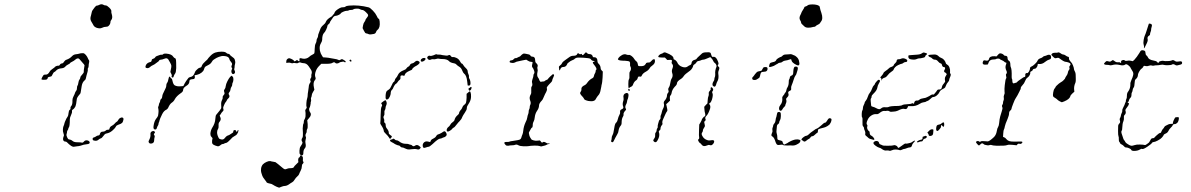

<svg xmlns="http://www.w3.org/2000/svg" viewBox="-20 -687 5510 888"><path d="M535 -141Q542 -145 547 -143Q552 -141 551 -134Q549 -123 544.5 -118.5Q540 -114 527 -110Q518 -107 516 -101.5Q514 -96 502 -85Q490 -74 478 -71Q469 -69 466.5 -67.5Q464 -66 458 -58Q451 -48 446 -47Q441 -46 435 -40.5Q429 -35 419.5 -36Q410 -37 409 -41Q406 -50 416 -52Q420 -53 424.5 -56.5Q429 -60 435 -60.5Q441 -61 442 -67Q445 -78 454 -78Q464 -78 470 -84Q473 -87 479 -87Q484 -87 485 -88Q486 -89 487 -94Q489 -101 497 -105Q505 -109 511 -116Q517 -123 520 -124Q523 -125 526.5 -131.5Q530 -138 535 -141ZM361 -441Q367 -441 369 -440Q371 -439 377 -433Q384 -424 386 -418.5Q388 -413 391 -409Q394 -405 392 -397.5Q390 -390 390 -383Q390 -376 387.5 -372.5Q385 -369 386 -366Q387 -363 385 -355Q379 -335 377 -324Q376 -318 370 -314Q361 -306 358 -290Q355 -271 353 -259Q352 -253 347 -249Q335 -235 335 -227Q333 -205 328 -193Q322 -183 317 -180.5Q312 -178 313 -172Q314 -166 308.5 -154.5Q303 -143 303 -136Q303 -102 298 -97Q296 -95 296 -92Q296 -89 293 -85Q290 -81 290 -77Q290 -73 288 -67Q286 -61 290.5 -52Q295 -43 297.5 -42.5Q300 -42 305 -41Q310 -40 316.5 -34.5Q323 -29 338 -29Q353 -29 358 -27.5Q363 -26 368 -32Q373 -38 380 -38Q386 -38 390.5 -35Q395 -32 395 -28Q395 -21 382 -20Q368 -19 352 -13Q345 -11 337 -10.5Q329 -10 323 -8.5Q317 -7 309.5 -12Q302 -17 299 -20Q288 -32 284 -32Q275 -32 272.5 -39Q270 -46 275 -58Q277 -62 273.5 -70.5Q270 -79 271 -90Q272 -101 274.5 -105.5Q277 -110 277 -113Q277 -115 280 -123Q283 -131 287 -138.5Q291 -146 293 -148Q296 -152 297 -164Q298 -176 302.5 -179Q307 -182 306 -187Q305 -192 309 -196Q316 -203 315 -224Q315 -232 320.5 -242.5Q326 -253 327 -257.5Q328 -262 332 -266.5Q336 -271 336 -279.5Q336 -288 338.5 -291Q341 -294 342.5 -304.5Q344 -315 347.5 -319Q351 -323 351.5 -328.5Q352 -334 360 -342Q368 -350 367.5 -355.5Q367 -361 369 -372Q371 -383 371 -385Q371 -387 360.5 -398.5Q350 -410 348 -413Q341 -422 328 -411Q323 -406 313.5 -401.5Q304 -397 304 -395Q304 -393 295.5 -389Q287 -385 281.5 -378.5Q276 -372 264 -371Q248 -370 239 -360Q236 -356 231.5 -354Q227 -352 223 -343Q220 -336 218 -334.5Q216 -333 210 -332Q201 -331 200.5 -326Q200 -321 196 -319.5Q192 -318 182.5 -318Q173 -318 172 -320Q171 -322 175.5 -330.5Q180 -339 183 -341Q185 -342 193 -342Q202 -342 210 -356Q212 -361 221 -367Q230 -373 232 -375Q233 -378 239.5 -381Q246 -384 250 -383Q255 -383 257 -387.5Q259 -392 263.5 -393Q268 -394 270 -394.5Q272 -395 276.5 -402Q281 -409 288 -411Q303 -416 314 -428Q321 -435 331 -436Q341 -437 347 -439Q353 -441 361 -441ZM438 -664Q449 -670 458 -665Q462 -662 468.5 -662Q475 -662 485.5 -651.5Q496 -641 495 -635Q494 -629 497 -621Q502 -604 495 -595Q491 -590 491 -587Q491 -575 482 -567Q478 -563 469.5 -563Q461 -563 453.5 -559Q446 -555 438 -556Q416 -558 409 -576Q406 -582 402 -588Q395 -599 401 -616Q403 -623 404 -629Q405 -635 408 -639.5Q411 -644 417.5 -652.5Q424 -661 428 -661Q432 -661 438 -664Z M684 -80Q693 -83 696 -77Q698 -73 695 -71Q689 -67 694 -61Q697 -58 695 -52Q693 -46 693 -38Q693 -25 680 -23Q673 -22 670 -26Q665 -31 669 -38Q677 -53 676 -64Q674 -76 684 -80ZM1044 -331Q1050 -337 1051 -337Q1052 -337 1056 -332.5Q1060 -328 1059.5 -319Q1059 -310 1056.5 -305.5Q1054 -301 1054 -295.5Q1054 -290 1050.5 -285.5Q1047 -281 1046 -273Q1045 -265 1041 -261Q1035 -254 1039 -249Q1045 -240 1036 -232Q1031 -228 1029 -223Q1027 -218 1024 -215Q1021 -212 1016.5 -201.5Q1012 -191 1012 -188Q1012 -185 1013.5 -180.5Q1015 -176 1010 -171.5Q1005 -167 1002.5 -162Q1000 -157 997.5 -155Q995 -153 998 -147Q1005 -135 995 -123Q990 -118 991 -107Q992 -96 988 -90Q984 -84 984 -74Q984 -63 992 -48Q993 -45 1000 -43Q1007 -41 1011 -42Q1016 -43 1021 -50Q1028 -59 1036 -61Q1040 -62 1046 -66.5Q1052 -71 1055.5 -72.5Q1059 -74 1059 -79Q1059 -84 1063 -85Q1071 -87 1072 -81Q1073 -77 1075 -77.5Q1077 -78 1078 -81Q1079 -85 1081 -86Q1082 -86 1083 -84L1081 -75Q1078 -71 1077 -68Q1074 -62 1062 -56Q1054 -52 1047 -43Q1033 -28 1026 -26Q1019 -25 1017 -23Q1015 -21 1010.5 -21Q1006 -21 1001.5 -17Q997 -13 992 -11Q987 -9 975 -14Q965 -18 962.5 -22Q960 -26 961 -37L963 -48L958 -54Q953 -59 953 -68Q954 -84 962 -97Q975 -117 976 -138Q977 -153 980 -156Q1001 -181 1003 -186Q1004 -188 1003 -201.5Q1002 -215 1006.5 -223.5Q1011 -232 1010 -236.5Q1009 -241 1014 -247Q1018 -251 1018.5 -253.5Q1019 -256 1016 -266Q1015 -270 1019 -274.5Q1023 -279 1024 -289Q1025 -298 1031.5 -311Q1038 -324 1044 -331ZM749 -439Q774 -437 781 -425Q785 -419 789 -418Q793 -417 794 -409.5Q795 -402 795 -372Q794 -352 790 -347Q786 -342 784 -336Q781 -324 775 -330Q772 -332 774 -335.5Q776 -339 772 -346L768 -354L770 -365Q773 -378 772.5 -383Q772 -388 767 -397Q760 -408 759 -411Q758 -414 753 -416.5Q748 -419 739 -415Q730 -411 724 -411Q718 -411 716 -407Q714 -403 709.5 -400.5Q705 -398 700 -393.5Q695 -389 687 -385.5Q679 -382 675 -378Q666 -369 656 -373Q650 -375 655 -386Q659 -395 671 -399Q677 -400 679 -402Q681 -404 682 -410Q683 -414 689 -415.5Q695 -417 697.5 -421.5Q700 -426 704.5 -427.5Q709 -429 717 -432Q725 -435 728.5 -434Q732 -433 735 -436.5Q738 -440 749 -439ZM1065 -361Q1070 -351 1063 -346Q1055 -341 1051 -351Q1049 -358 1051 -363Q1056 -371 1052 -374Q1048 -377 1053 -388Q1055 -393 1048.5 -400.5Q1042 -408 1041 -413Q1038 -427 1016 -428Q1005 -429 992.5 -424Q980 -419 977 -416.5Q974 -414 969 -411.5Q964 -409 959 -400Q954 -391 941 -385Q931 -380 928.5 -377.5Q926 -375 923 -365Q921 -358 912 -351Q903 -344 891 -341L880 -339L881 -333Q883 -321 872 -321Q867 -321 861.5 -319Q856 -317 856 -311Q856 -298 842 -290Q827 -281 827 -271Q827 -263 816 -256Q797 -243 789 -229Q784 -218 773 -211Q765 -205 758 -189Q756 -184 750 -180Q738 -175 730 -159Q718 -134 718 -131Q718 -128 715.5 -122.5Q713 -117 713 -113.5Q713 -110 710 -105.5Q707 -101 706 -97Q704 -88 698 -88Q688 -88 690 -103Q693 -127 703 -139Q709 -146 711 -152Q715 -174 712 -185Q710 -190 712.5 -195Q715 -200 715 -203.5Q715 -207 718 -212Q721 -217 721 -221.5Q721 -226 725.5 -229.5Q730 -233 730.5 -241.5Q731 -250 740 -266.5Q749 -283 749 -290Q749 -300 755 -307Q757 -311 759 -321.5Q761 -332 764 -332.5Q767 -333 768 -329Q769 -325 773 -324Q776 -323 778 -312Q781 -298 787 -293Q798 -286 817 -288L828 -289L834 -301Q841 -313 845.5 -318.5Q850 -324 851.5 -326.5Q853 -329 861 -331Q874 -333 880 -349Q883 -358 886.5 -361Q890 -364 894.5 -368.5Q899 -373 905 -374Q909 -375 910.5 -376.5Q912 -378 914 -384Q918 -393 929.5 -403Q941 -413 941 -414.5Q941 -416 952.5 -428Q964 -440 976 -444Q988 -448 1004.5 -448Q1021 -448 1026 -443Q1031 -438 1036 -438Q1041 -438 1042.5 -434.5Q1044 -431 1054 -424Q1064 -417 1065 -413.5Q1066 -410 1067.5 -404Q1069 -398 1067 -391Q1065 -384 1065 -378Q1065 -372 1063.5 -369Q1062 -366 1065 -361Z M1598 -410Q1599 -412 1601.5 -411Q1604 -410 1605 -408Q1606 -404 1604.5 -402.5Q1603 -401 1600 -403Q1594 -406 1598 -410ZM1594 -661Q1638 -665 1685 -653Q1692 -651 1704.5 -638Q1717 -625 1722 -614Q1727 -602 1731 -600.5Q1735 -599 1736 -587Q1739 -559 1726 -549Q1721 -545 1719 -538.5Q1717 -532 1709 -530Q1692 -526 1685 -529Q1682 -531 1676 -532Q1671 -533 1669 -535Q1667 -537 1663 -545L1657 -557L1659 -569Q1661 -580 1665.5 -585.5Q1670 -591 1670 -594Q1670 -597 1676 -604Q1683 -612 1682.5 -617Q1682 -622 1673 -630Q1662 -641 1655 -641Q1651 -641 1644.5 -644.5Q1638 -648 1627 -647Q1616 -646 1614 -643.5Q1612 -641 1603.5 -641Q1595 -641 1593 -639Q1591 -637 1583 -637Q1577 -637 1567 -632.5Q1557 -628 1556 -625Q1555 -622 1546.5 -618Q1538 -614 1534 -614Q1524 -614 1518 -603Q1514 -596 1510.5 -592Q1507 -588 1506 -583.5Q1505 -579 1499.5 -575Q1494 -571 1494 -566Q1494 -562 1488.5 -550Q1483 -538 1478 -534Q1470 -525 1470 -502Q1470 -497 1464 -486.5Q1458 -476 1458.5 -464Q1459 -452 1461 -448Q1463 -444 1464 -439Q1465 -437 1469 -430Q1473 -423 1474 -422Q1474 -422 1487 -421Q1500 -420 1506 -418.5Q1512 -417 1526 -415Q1540 -413 1545 -410Q1550 -407 1555 -411Q1560 -415 1566 -412Q1579 -405 1579 -401Q1579 -399 1576 -399Q1573 -399 1571 -401Q1568 -403 1563.5 -401.5Q1559 -400 1556 -400Q1553 -400 1549 -397Q1545 -394 1539 -393.5Q1533 -393 1531 -396Q1526 -402 1517 -396Q1510 -391 1478 -392H1466L1456 -382Q1446 -372 1441 -359Q1434 -341 1439 -329Q1442 -322 1436 -316Q1427 -305 1432 -282L1434 -272L1428 -262Q1422 -252 1422 -247Q1422 -242 1419.5 -237Q1417 -232 1418.5 -227.5Q1420 -223 1418 -217Q1416 -211 1417 -209Q1417 -207 1415 -198.5Q1413 -190 1411 -187.5Q1409 -185 1410 -178.5Q1411 -172 1414 -168Q1424 -156 1407 -138L1401 -131L1403 -113Q1404 -95 1401 -90.5Q1398 -86 1398.5 -80.5Q1399 -75 1396 -71Q1390 -61 1395 -53Q1396 -50 1393.5 -41Q1391 -32 1393 -24Q1397 -8 1389 0Q1383 7 1383 21Q1383 31 1376 32L1372 33L1376 35Q1380 37 1380.5 39Q1381 41 1381 48Q1380 59 1382 60Q1387 63 1380 71Q1376 74 1376 83Q1376 92 1370.5 102.5Q1365 113 1363.5 118Q1362 123 1355 129Q1348 135 1342.5 144Q1337 153 1332 155.5Q1327 158 1323 161Q1308 173 1297 173Q1291 173 1281 177L1271 181L1260 177Q1249 172 1242.5 167.5Q1236 163 1228 162Q1212 159 1212 154Q1212 153 1203.5 142.5Q1195 132 1193 125.5Q1191 119 1188.5 111.5Q1186 104 1187.5 92.5Q1189 81 1196 73Q1203 66 1213.5 61.5Q1224 57 1230 58Q1236 60 1244 61Q1252 62 1254 63Q1263 69 1284 87Q1292 94 1296 95.5Q1300 97 1306.5 94Q1313 91 1320 91Q1337 91 1339 86Q1340 82 1350 73L1360 63L1359 54Q1359 47 1361.5 43Q1364 39 1367 40Q1370 41 1367.5 39Q1365 37 1368 35Q1373 31 1368 27Q1364 24 1365 10Q1366 -4 1369 -8Q1379 -22 1379 -28Q1379 -30 1376 -34Q1373 -42 1378 -49Q1382 -54 1381 -72Q1380 -90 1380 -93Q1381 -113 1384 -116Q1385 -117 1385 -123.5Q1385 -130 1388.5 -135Q1392 -140 1393 -149Q1394 -167 1392 -174Q1391 -179 1395.5 -183.5Q1400 -188 1398 -192Q1396 -196 1397 -210Q1398 -224 1400.5 -231.5Q1403 -239 1403 -246Q1403 -253 1405 -263.5Q1407 -274 1408 -285Q1408 -296 1416 -307Q1418 -310 1416 -313Q1413 -319 1417 -325Q1421 -330 1420 -335.5Q1419 -341 1421 -345Q1425 -356 1416 -368Q1412 -373 1408 -380Q1398 -395 1383 -395Q1377 -395 1371 -397.5Q1365 -400 1360 -396.5Q1355 -393 1347 -395Q1339 -397 1335 -395Q1331 -393 1326 -395.5Q1321 -398 1312 -397L1304 -396V-402Q1304 -413 1314 -417Q1318 -419 1326.5 -415Q1335 -411 1339 -407L1342 -403L1348 -406L1354 -410L1358 -406Q1363 -403 1364.5 -403.5Q1366 -404 1365 -409Q1364 -416 1367 -417.5Q1370 -419 1379 -416Q1387 -414 1396 -416.5Q1405 -419 1410.5 -424.5Q1416 -430 1424.5 -434Q1433 -438 1434 -441.5Q1435 -445 1435.5 -462Q1436 -479 1440 -486Q1444 -493 1444 -499Q1444 -505 1447.5 -510.5Q1451 -516 1451 -521Q1451 -526 1454 -533Q1457 -540 1461 -551.5Q1465 -563 1475 -571Q1485 -579 1487 -586Q1492 -598 1511 -609Q1518 -613 1518 -615Q1518 -617 1522 -620Q1526 -623 1528 -630Q1532 -639 1552 -650Q1560 -654 1567 -653.5Q1574 -653 1578 -656.5Q1582 -660 1594 -661Z M1796 -44Q1800 -48 1806 -42Q1809 -38 1814.5 -38Q1820 -38 1826 -33Q1840 -22 1856 -22Q1867 -22 1871 -20Q1875 -18 1879.5 -17.5Q1884 -17 1886 -14Q1892 -8 1899 -13Q1909 -21 1921 -10L1926 -5L1923 0Q1918 7 1907 3Q1902 1 1885 3Q1871 5 1866 4Q1861 3 1850 -2Q1845 -5 1840 -5Q1835 -5 1831.5 -9.5Q1828 -14 1825 -14Q1823 -14 1818.5 -15.5Q1814 -17 1809 -19.5Q1804 -22 1803 -23Q1801 -25 1792.5 -29Q1784 -33 1784 -37Q1784 -41 1789 -41.5Q1794 -42 1796 -44ZM2023 -73Q2032 -80 2036 -80Q2039 -80 2042.5 -74.5Q2046 -69 2046 -64Q2046 -61 2042 -57Q2038 -53 2033.5 -52Q2029 -51 2024.5 -48.5Q2020 -46 2016 -46Q2007 -46 1981 -21Q1967 -8 1961 -8Q1958 -8 1950 -5Q1942 -2 1939 -3.5Q1936 -5 1935 -12Q1934 -19 1938 -25Q1946 -36 1961 -32Q1967 -30 1969 -30.5Q1971 -31 1972 -35Q1973 -41 1983 -45.5Q1993 -50 1997 -57Q2001 -64 2005 -65Q2011 -66 2023 -73ZM1756 -152Q1751 -145 1756 -137Q1758 -132 1757 -126.5Q1756 -121 1758 -120Q1764 -118 1764 -105Q1764 -99 1769 -93Q1779 -81 1778 -72Q1778 -67 1785 -62.5Q1792 -58 1792.5 -55.5Q1793 -53 1788 -49L1784 -44L1779 -51Q1775 -58 1765 -67.5Q1755 -77 1755 -81Q1755 -90 1743 -108Q1738 -114 1739 -119.5Q1740 -125 1740.5 -156.5Q1741 -188 1745 -194Q1749 -200 1746 -204Q1743 -208 1743 -209.5Q1743 -211 1752 -217.5Q1761 -224 1763 -223.5Q1765 -223 1767.5 -215.5Q1770 -208 1766.5 -200.5Q1763 -193 1763 -187.5Q1763 -182 1760 -178Q1757 -174 1758 -165Q1759 -156 1756 -152ZM2145 -259Q2152 -265 2153 -265Q2154 -265 2156.5 -259Q2159 -253 2158.5 -239Q2158 -225 2151 -213Q2144 -201 2141.5 -197Q2139 -193 2139 -186Q2139 -179 2130 -166Q2121 -153 2118 -146Q2115 -136 2105 -126Q2102 -124 2091.5 -110.5Q2081 -97 2079 -97Q2077 -97 2073 -93Q2070 -88 2062 -83Q2054 -78 2050.5 -78.5Q2047 -79 2046 -83Q2045 -87 2047.5 -92Q2050 -97 2054 -100Q2059 -103 2062.5 -110Q2066 -117 2073.5 -122Q2081 -127 2082 -132Q2085 -145 2097 -155Q2103 -160 2103 -163Q2103 -170 2114 -182Q2117 -186 2119 -192Q2121 -198 2127 -202Q2133 -206 2135 -211.5Q2137 -217 2138 -235V-253ZM2157 -271 2152 -267 2149 -270Q2144 -277 2150 -280Q2154 -281 2155 -283Q2156 -285 2158.5 -285Q2161 -285 2161 -282.5Q2161 -280 2160 -276.5Q2159 -273 2157 -271ZM1899 -401Q1907 -409 1916 -404Q1921 -401 1921 -398Q1921 -395 1917 -391Q1913 -387 1906 -383Q1899 -380 1892.5 -374.5Q1886 -369 1886 -366Q1886 -364 1873 -359Q1855 -351 1852 -341Q1851 -337 1849.5 -336.5Q1848 -336 1843 -338Q1839 -339 1835 -337.5Q1831 -336 1832 -328.5Q1833 -321 1828 -317.5Q1823 -314 1819 -307.5Q1815 -301 1812 -300Q1809 -299 1804.5 -292Q1800 -285 1798 -279Q1796 -274 1793 -272Q1787 -266 1787 -255Q1787 -250 1783 -240.5Q1779 -231 1773.5 -228Q1768 -225 1766 -228Q1762 -231 1763.5 -247Q1765 -263 1770 -267Q1772 -269 1778.5 -273Q1785 -277 1791 -291.5Q1797 -306 1801 -308Q1805 -310 1806 -316Q1807 -322 1811.5 -326.5Q1816 -331 1819.5 -338.5Q1823 -346 1827 -350Q1837 -359 1851 -364Q1856 -365 1860 -371Q1864 -377 1869 -379Q1874 -381 1875 -385Q1879 -393 1887 -394Q1893 -395 1899 -401ZM1933 -417Q1936 -419 1942 -419Q1948 -419 1948 -415Q1948 -410 1941.5 -405.5Q1935 -401 1930 -402Q1925 -403 1926 -408.5Q1927 -414 1933 -417ZM2027 -432Q2048 -428 2053 -431Q2060 -436 2065 -428Q2069 -422 2075 -423Q2081 -424 2091.5 -419Q2102 -414 2107.5 -403.5Q2113 -393 2116 -393Q2119 -393 2122.5 -386.5Q2126 -380 2134.5 -372Q2143 -364 2143 -357.5Q2143 -351 2146.5 -344Q2150 -337 2149 -331.5Q2148 -326 2151 -323Q2154 -319 2155.5 -309.5Q2157 -300 2155 -295Q2153 -291 2148 -291L2143 -292L2141 -309Q2138 -339 2126 -347Q2122 -350 2117.5 -361.5Q2113 -373 2104.5 -378Q2096 -383 2091.5 -388Q2087 -393 2081 -394Q2062 -397 2056 -405Q2047 -414 2026 -414Q2016 -414 2010.5 -415.5Q2005 -417 1998 -414.5Q1991 -412 1985 -413Q1979 -414 1974 -412Q1965 -407 1959 -414Q1954 -420 1957 -424Q1962 -431 1969 -429Q1973 -427 1984 -431Q1995 -435 1996 -436Q1997 -437 2000 -435.5Q2003 -434 2009.5 -434.5Q2016 -435 2027 -432Z M2392 -433Q2398 -438 2401 -439Q2404 -440 2413 -438Q2421 -436 2427 -435Q2432 -433 2434 -429Q2436 -425 2442 -425Q2455 -425 2455 -409Q2455 -400 2459 -396Q2470 -387 2466 -378Q2464 -374 2466 -368Q2468 -362 2466 -355Q2462 -337 2468 -329Q2473 -323 2475 -315Q2478 -309 2482 -308Q2483 -310 2490.5 -310Q2498 -310 2499 -312Q2500 -314 2507 -317Q2514 -320 2514 -321Q2514 -323 2525 -333.5Q2536 -344 2537 -344Q2540 -344 2542 -341.5Q2544 -339 2539 -329Q2534 -319 2534 -315Q2534 -310 2520 -297Q2518 -295 2513 -289Q2508 -283 2509 -279Q2513 -272 2501 -252Q2496 -242 2493 -234Q2490 -226 2486 -222Q2473 -209 2473 -199Q2473 -187 2463 -173Q2455 -161 2453 -143Q2452 -132 2448 -125Q2444 -118 2444 -111Q2444 -96 2439 -96Q2438 -96 2433.5 -87.5Q2429 -79 2427 -76Q2425 -73 2426.5 -69Q2428 -65 2428 -62Q2428 -59 2432 -51.5Q2436 -44 2438 -42Q2440 -40 2449 -37.5Q2458 -35 2466.5 -36.5Q2475 -38 2476.5 -37.5Q2478 -37 2481 -33Q2486 -24 2492 -30Q2496 -33 2507 -26Q2513 -22 2518 -23.5Q2523 -25 2522 -23Q2521 -21 2516.5 -20.5Q2512 -20 2507.5 -17Q2503 -14 2494.5 -12.5Q2486 -11 2484.5 -10Q2483 -9 2474 -12Q2467 -14 2450 -13.5Q2433 -13 2423 -11Q2416 -10 2400.5 -10.5Q2385 -11 2377 -15.5Q2369 -20 2363.5 -17.5Q2358 -15 2348.5 -15Q2339 -15 2331 -13Q2324 -13 2321.5 -14Q2319 -15 2314 -22Q2311 -26 2313.5 -28.5Q2316 -31 2324 -30.5Q2332 -30 2336.5 -32Q2341 -34 2351 -35Q2380 -39 2385 -42Q2390 -45 2391.5 -51.5Q2393 -58 2396 -64.5Q2399 -71 2400 -82Q2402 -103 2411 -122Q2417 -133 2418.5 -143Q2420 -153 2422.5 -158.5Q2425 -164 2425 -170.5Q2425 -177 2427.5 -181.5Q2430 -186 2430 -191.5Q2430 -197 2432 -201Q2437 -210 2432 -222Q2426 -236 2435 -251Q2438 -256 2437 -269.5Q2436 -283 2439 -287Q2444 -292 2441 -304Q2439 -311 2443 -321.5Q2447 -332 2447 -337.5Q2447 -343 2450 -346.5Q2453 -350 2451 -358Q2447 -371 2442 -376Q2439 -381 2441.5 -389.5Q2444 -398 2443 -399.5Q2442 -401 2436 -401Q2430 -401 2422 -406L2414 -411L2398 -408Q2382 -404 2375 -403Q2368 -402 2362.5 -398.5Q2357 -395 2348 -396Q2337 -397 2337 -401Q2337 -408 2346 -408Q2351 -408 2356 -413.5Q2361 -419 2364 -418Q2367 -417 2374 -421Q2381 -425 2383 -425Q2385 -425 2392 -433ZM2705 -437Q2718 -437 2721 -427Q2722 -423 2723.5 -422.5Q2725 -422 2731 -422Q2736 -422 2739.5 -417.5Q2743 -413 2743 -406Q2743 -398 2747 -394Q2758 -384 2758 -371Q2758 -366 2763 -361L2768 -356L2767 -329Q2765 -302 2763.5 -298.5Q2762 -295 2761 -286Q2757 -260 2751 -251Q2744 -242 2741.5 -239Q2739 -236 2736 -230Q2730 -215 2701 -220Q2697 -221 2693.5 -222Q2690 -223 2687 -224.5Q2684 -226 2682.5 -227.5Q2681 -229 2681 -230Q2681 -232 2675 -239Q2665 -249 2663.5 -254Q2662 -259 2667 -265Q2670 -270 2669 -275Q2668 -284 2680 -291Q2690 -295 2695 -303Q2706 -319 2721 -326Q2726 -329 2727 -335.5Q2728 -342 2731.5 -347.5Q2735 -353 2735 -358Q2735 -363 2737 -364Q2744 -368 2725 -391Q2718 -401 2726 -401Q2730 -401 2730 -403Q2730 -405 2724 -405.5Q2718 -406 2715 -410Q2712 -414 2709 -416Q2706 -418 2678.5 -420Q2651 -422 2644.5 -419Q2638 -416 2637 -414Q2636 -412 2627 -408.5Q2618 -405 2612.5 -400Q2607 -395 2606 -395Q2605 -395 2602 -388Q2597 -377 2584 -377Q2575 -377 2571 -366Q2570 -361 2568 -361.5Q2566 -362 2566 -367Q2566 -372 2565 -376Q2564 -380 2570.5 -384.5Q2577 -389 2579.5 -395Q2582 -401 2592.5 -408Q2603 -415 2612 -422Q2621 -429 2631 -429Q2646 -429 2649 -436Q2652 -445 2660 -437Q2663 -435 2666.5 -437Q2670 -439 2670.5 -437Q2671 -435 2673.5 -432.5Q2676 -430 2682 -437.5Q2688 -445 2690 -445Q2692 -445 2695.5 -441Q2699 -437 2705 -437Z M2874 -256Q2881 -259 2886 -253Q2888 -249 2886 -239Q2884 -229 2882.5 -227Q2881 -225 2880 -217Q2879 -209 2876 -205Q2870 -194 2873 -187Q2876 -182 2875.5 -180Q2875 -178 2869 -172Q2863 -164 2864 -158.5Q2865 -153 2861 -147Q2855 -138 2855 -119Q2855 -110 2850 -105Q2843 -96 2841 -84Q2840 -74 2835.5 -67Q2831 -60 2826 -50Q2821 -40 2818 -34Q2814 -26 2808 -31Q2805 -33 2807 -37.5Q2809 -42 2809 -48.5Q2809 -55 2812.5 -61.5Q2816 -68 2817 -73.5Q2818 -79 2821 -95Q2824 -117 2831 -121Q2835 -125 2837.5 -136Q2840 -147 2844.5 -155Q2849 -163 2848 -168Q2846 -178 2856 -182Q2866 -186 2862 -195Q2858 -205 2862 -218Q2865 -224 2864 -233Q2860 -251 2874 -256ZM2886 -274Q2888 -280 2892 -273Q2895 -267 2889 -267Q2887 -267 2886 -269.5Q2885 -272 2886 -274ZM3267 -281Q3270 -287 3276 -279Q3281 -272 3276 -266Q3272 -261 3275 -256Q3279 -249 3273 -227Q3269 -215 3264 -211L3259 -207L3263 -202Q3267 -195 3264 -184Q3256 -160 3248 -152Q3239 -144 3243 -136Q3245 -131 3241 -128Q3237 -125 3237 -122Q3237 -119 3240 -107Q3241 -102 3236 -95.5Q3231 -89 3231 -84Q3231 -79 3228 -75Q3222 -68 3229 -57Q3236 -44 3251 -39Q3258 -36 3267 -38Q3276 -40 3280 -38Q3284 -36 3283 -31Q3281 -22 3272 -16Q3268 -14 3262.5 -16Q3257 -18 3249 -14Q3233 -7 3225 -18Q3221 -24 3218 -25Q3215 -26 3211 -33L3208 -40L3212 -44Q3215 -48 3213.5 -52.5Q3212 -57 3213 -84L3214 -111L3220 -121Q3226 -132 3226 -134Q3226 -136 3231.5 -142.5Q3237 -149 3239 -149Q3242 -149 3242 -155Q3242 -161 3240.5 -165Q3239 -169 3238 -181L3237 -193L3244 -201L3252 -209L3253 -223Q3254 -237 3256.5 -242Q3259 -247 3258 -254Q3257 -261 3262.5 -266.5Q3268 -272 3267 -275.5Q3266 -279 3267 -281ZM2853 -430Q2867 -440 2879 -434Q2885 -432 2889 -433Q2893 -434 2901 -428Q2909 -422 2913 -415Q2917 -408 2922.5 -404Q2928 -400 2929 -394Q2931 -383 2932.5 -382Q2934 -381 2944 -381Q2957 -381 2962 -386Q2967 -391 2967 -392Q2967 -398 2982 -398Q2987 -398 2993 -405.5Q2999 -413 3004 -413Q3007 -413 3008 -412Q3009 -411 3009 -407Q3011 -394 2997 -384Q2987 -377 2985 -372Q2979 -362 2968 -356Q2953 -348 2949 -339Q2946 -330 2938 -333Q2931 -335 2929 -325Q2928 -320 2923 -316Q2914 -311 2909 -299Q2906 -289 2900 -286.5Q2894 -284 2891.5 -281.5Q2889 -279 2887.5 -280Q2886 -281 2886 -298.5Q2886 -316 2889 -320.5Q2892 -325 2891 -338.5Q2890 -352 2893.5 -356Q2897 -360 2898 -367Q2899 -374 2896 -378.5Q2893 -383 2894 -390.5Q2895 -398 2892 -401.5Q2889 -405 2871 -406Q2844 -406 2839 -411Q2836 -413 2841 -419.5Q2846 -426 2853 -430ZM3047 -442Q3052 -447 3061 -443Q3095 -430 3095 -417Q3095 -412 3098 -412Q3107 -408 3112 -399Q3118 -384 3134.5 -378Q3151 -372 3161 -380Q3166 -384 3171.5 -386Q3177 -388 3178 -393Q3179 -407 3192 -410Q3201 -413 3201 -414Q3201 -417 3227 -440Q3233 -445 3247 -445Q3260 -446 3264 -444Q3268 -442 3270 -432Q3272 -426 3273 -425Q3274 -424 3277 -424Q3289 -427 3297 -411Q3307 -391 3301 -388Q3299 -386 3300 -383Q3301 -380 3304 -378Q3310 -374 3304 -361Q3301 -354 3302 -347Q3306 -323 3297 -309Q3295 -306 3293 -299Q3290 -286 3284 -286Q3282 -286 3278 -289.5Q3274 -293 3275.5 -300Q3277 -307 3280.5 -311.5Q3284 -316 3284 -321.5Q3284 -327 3286 -330Q3288 -333 3288 -344Q3286 -360 3294 -379Q3295 -384 3291.5 -389.5Q3288 -395 3285 -396.5Q3282 -398 3278.5 -405.5Q3275 -413 3270 -418L3265 -423L3251 -417Q3238 -411 3232.5 -411Q3227 -411 3222.5 -408.5Q3218 -406 3211 -405Q3204 -404 3201 -398.5Q3198 -393 3192 -389.5Q3186 -386 3186 -383Q3186 -379 3181 -371Q3176 -363 3171 -360Q3147 -343 3143 -336Q3139 -329 3131 -323Q3111 -311 3111 -302Q3111 -295 3101 -286Q3088 -272 3086 -256Q3085 -250 3081 -245.5Q3077 -241 3078 -231L3079 -222L3070 -213L3061 -205L3063 -197Q3064 -189 3066 -182.5Q3068 -176 3064.5 -171.5Q3061 -167 3057 -158Q3053 -149 3048 -138Q3041 -124 3044 -116Q3045 -112 3041 -108Q3038 -105 3036 -99Q3034 -93 3035 -91Q3036 -89 3031 -84.5Q3026 -80 3027 -77Q3032 -63 3026 -48Q3021 -36 3017 -32Q3013 -28 3008 -30Q3004 -32 3002 -35.5Q3000 -39 3005.5 -46Q3011 -53 3010 -61.5Q3009 -70 3013 -74.5Q3017 -79 3017 -84.5Q3017 -90 3020 -94Q3023 -98 3022 -101Q3021 -103 3023.5 -113.5Q3026 -124 3028 -129Q3030 -132 3033 -135.5Q3036 -139 3035 -144.5Q3034 -150 3036.5 -154.5Q3039 -159 3041 -168.5Q3043 -178 3046 -183Q3054 -197 3050 -209Q3049 -214 3052 -219Q3065 -233 3065 -247Q3065 -253 3069.5 -257.5Q3074 -262 3071.5 -269Q3069 -276 3073.5 -282.5Q3078 -289 3079 -298Q3082 -317 3086 -323Q3094 -335 3089 -349Q3085 -359 3091 -373Q3095 -384 3089 -391Q3085 -395 3087 -401Q3089 -407 3086.5 -409Q3084 -411 3076 -410Q3069 -409 3067 -409.5Q3065 -410 3061 -415L3055 -421H3040Q3025 -421 3024.5 -424.5Q3024 -428 3029 -432.5Q3034 -437 3038 -438Q3043 -439 3047 -442Z M3813 -139Q3818 -142 3824 -138Q3827 -136 3825 -128Q3823 -120 3819 -115Q3817 -110 3807 -104Q3797 -98 3791 -97Q3769 -92 3764 -88Q3763 -88 3763 -81Q3763 -74 3759.5 -72.5Q3756 -71 3749 -64Q3742 -57 3737 -57Q3732 -57 3728.5 -51.5Q3725 -46 3721 -44.5Q3717 -43 3710 -37Q3701 -29 3696 -34Q3694 -37 3690 -38Q3681 -42 3698 -54Q3705 -59 3709 -59Q3715 -59 3730 -74Q3736 -79 3740.5 -81.5Q3745 -84 3747.5 -86.5Q3750 -89 3755 -91Q3764 -94 3777 -106Q3791 -120 3797 -120Q3800 -120 3805 -128.5Q3810 -137 3813 -139ZM3576 -167Q3578 -169 3582.5 -169Q3587 -169 3589 -167Q3592 -164 3591.5 -150.5Q3591 -137 3588 -132Q3584 -126 3584 -121.5Q3584 -117 3580 -114Q3573 -110 3573 -101Q3573 -95 3571.5 -85.5Q3570 -76 3572.5 -69Q3575 -62 3575 -53Q3575 -44 3576.5 -42Q3578 -40 3586 -38Q3600 -36 3600 -29Q3600 -26 3603 -22L3606 -18L3615 -22Q3624 -26 3627 -29Q3629 -30 3633.5 -32.5Q3638 -35 3643 -37Q3648 -39 3653 -40.5Q3658 -42 3661 -42Q3670 -43 3676.5 -41Q3683 -39 3682 -36Q3681 -27 3671 -22Q3657 -13 3645 -14Q3636 -15 3621 -14Q3603 -14 3600 -17Q3598 -19 3587 -17Q3576 -15 3572.5 -19.5Q3569 -24 3567 -30Q3561 -51 3552 -56Q3544 -59 3551 -73Q3554 -79 3552.5 -85Q3551 -91 3553.5 -97Q3556 -103 3556 -106.5Q3556 -110 3561 -115.5Q3566 -121 3567 -130.5Q3568 -140 3569.5 -143Q3571 -146 3572.5 -155Q3574 -164 3576 -167ZM3527 -376Q3530 -374 3530 -368.5Q3530 -363 3526 -359Q3522 -355 3512.5 -355Q3503 -355 3500 -351Q3497 -347 3495.5 -337.5Q3494 -328 3489 -325.5Q3484 -323 3480.5 -320Q3477 -317 3469 -317Q3461 -317 3460 -321Q3457 -327 3462 -331Q3466 -335 3472 -344Q3477 -350 3479.5 -352.5Q3482 -355 3484.5 -356Q3487 -357 3493 -358Q3500 -359 3501.5 -360Q3503 -361 3506 -367Q3510 -375 3512.5 -376Q3515 -377 3519.5 -377Q3524 -377 3527 -376ZM3655 -378Q3657 -379 3662 -379Q3673 -379 3669 -364Q3666 -356 3664.5 -349Q3663 -342 3659 -337.5Q3655 -333 3650.5 -318Q3646 -303 3642 -294Q3638 -285 3639 -279Q3641 -270 3633 -267Q3623 -263 3626 -255Q3630 -245 3621 -237Q3614 -230 3616 -227Q3619 -218 3615 -209Q3612 -202 3612 -199.5Q3612 -197 3607 -192.5Q3602 -188 3599 -182Q3594 -173 3588.5 -175Q3583 -177 3583 -187Q3583 -193 3589 -201Q3600 -214 3598 -233Q3597 -239 3602.5 -245Q3608 -251 3608 -252.5Q3608 -254 3612 -258.5Q3616 -263 3617 -270Q3618 -277 3622 -283Q3628 -293 3628 -309Q3628 -318 3630 -320Q3632 -322 3633 -328.5Q3634 -335 3640 -337Q3645 -339 3647 -342.5Q3649 -346 3649 -356Q3650 -374 3655 -378ZM3631 -436Q3639 -438 3648 -433Q3654 -430 3655.5 -430Q3657 -430 3664.5 -423.5Q3672 -417 3675 -407Q3679 -392 3676 -387Q3673 -382 3663 -387Q3643 -397 3641 -407Q3640 -412 3638.5 -413Q3637 -414 3629.5 -411Q3622 -408 3613 -407Q3604 -406 3599 -401.5Q3594 -397 3588 -397Q3582 -397 3578 -393.5Q3574 -390 3572.5 -390Q3571 -390 3565.5 -386Q3560 -382 3549.5 -379Q3539 -376 3538 -377Q3536 -379 3538 -386.5Q3540 -394 3543 -396Q3547 -398 3556 -400Q3567 -402 3570 -409Q3572 -414 3581 -419Q3590 -424 3592 -424Q3594 -424 3599.5 -429.5Q3605 -435 3614.5 -435Q3624 -435 3631 -436ZM3727 -666Q3747 -668 3762 -663Q3770 -660 3771 -656Q3774 -640 3779 -627Q3788 -600 3777 -587Q3774 -583 3772 -579.5Q3770 -576 3763 -573Q3756 -570 3753 -566.5Q3750 -563 3746 -563Q3742 -563 3735.5 -561Q3729 -559 3717.5 -559Q3706 -559 3699.5 -565.5Q3693 -572 3689 -575.5Q3685 -579 3685 -583Q3685 -587 3681 -593Q3677 -599 3678 -606Q3679 -613 3682 -618Q3685 -623 3686 -627Q3687 -631 3693.5 -641Q3700 -651 3700 -653Q3700 -656 3708 -658Q3712 -659 3715 -662Q3718 -665 3727 -666Z M4201 -32Q4209 -38 4212 -36Q4213 -35 4206 -28Q4199 -21 4198 -15Q4196 -5 4186 -5Q4182 -5 4173.5 -1.5Q4165 2 4161.5 2Q4158 2 4151.5 5.5Q4145 9 4139.5 7Q4134 5 4123.5 4.5Q4113 4 4105 8Q4097 12 4092.5 10Q4088 8 4080 9Q4070 11 4057 1Q4052 -3 4046 -4Q4039 -6 4029.5 -13Q4020 -20 4020 -24Q4019 -26 4020 -28Q4021 -30 4023 -31.5Q4025 -33 4027.5 -34Q4030 -35 4033 -35Q4044 -35 4046 -25Q4047 -20 4054 -18Q4061 -16 4063 -14Q4065 -13 4087 -13Q4109 -13 4112.5 -15Q4116 -17 4122.5 -14.5Q4129 -12 4131 -8Q4133 -3 4135 -3Q4137 -3 4142 -7Q4147 -11 4148 -11Q4149 -11 4157 -17.5Q4165 -24 4169 -23Q4173 -22 4178 -23.5Q4183 -25 4189 -26Q4195 -27 4201 -32ZM4263 -58Q4272 -55 4261 -47Q4258 -46 4255 -45Q4250 -43 4248.5 -38Q4247 -33 4242 -33Q4237 -33 4232 -31Q4221 -26 4221 -31Q4221 -33 4227.5 -36.5Q4234 -40 4236 -40Q4238 -40 4242.5 -41.5Q4247 -43 4247 -48.5Q4247 -54 4247 -54Q4247 -54 4253.5 -56.5Q4260 -59 4260.5 -59Q4261 -59 4263 -58ZM4277 -82Q4285 -90 4291 -89Q4295 -89 4296 -88Q4297 -87 4297 -84Q4296 -79 4296 -72Q4296 -59 4282 -58Q4276 -58 4275.5 -62Q4275 -66 4272 -70L4269 -74ZM4339 -104Q4333 -113 4332 -104Q4332 -101 4332 -99Q4331 -96 4324.5 -88.5Q4318 -81 4316 -81Q4308 -81 4310 -96Q4311 -104 4313.5 -107Q4316 -110 4324 -111Q4330 -112 4335 -116.5Q4340 -121 4343.5 -121Q4347 -121 4347 -112.5Q4347 -104 4345 -101.5Q4343 -99 4339 -104ZM4152 -417Q4161 -419 4171 -413Q4177 -410 4176 -405Q4175 -400 4168 -400Q4163 -400 4158 -396Q4153 -392 4150 -392Q4147 -392 4134 -386Q4117 -378 4112 -363Q4110 -360 4101 -354Q4092 -348 4085.5 -339Q4079 -330 4072 -328Q4059 -324 4059 -318Q4059 -315 4057.5 -315Q4056 -315 4057 -318.5Q4058 -322 4054 -326L4051 -329L4058 -337Q4065 -345 4066 -349Q4067 -353 4076 -359Q4085 -365 4090.5 -370.5Q4096 -376 4101 -377Q4105 -378 4109.5 -381Q4114 -384 4114 -387Q4114 -389 4120.5 -395Q4127 -401 4127 -405Q4127 -413 4136 -413Q4142 -413 4143.5 -414Q4145 -415 4152 -417ZM4286 -434Q4297 -434 4302 -435Q4313 -435 4321 -427Q4325 -422 4333.5 -419Q4342 -416 4347.5 -408.5Q4353 -401 4354 -396Q4355 -391 4361.5 -387.5Q4368 -384 4371.5 -374Q4375 -364 4374 -356.5Q4373 -349 4375 -347Q4380 -343 4374 -330Q4370 -321 4370 -317Q4370 -313 4364 -306.5Q4358 -300 4355 -291Q4353 -285 4351.5 -283Q4350 -281 4348 -279.5Q4346 -278 4340 -275Q4329 -270 4325 -261Q4321 -252 4312 -245Q4303 -238 4294 -238Q4292 -238 4283 -229.5Q4274 -221 4269.5 -220Q4265 -219 4263 -217Q4261 -215 4252 -214Q4243 -213 4234 -207Q4216 -195 4194 -196H4180L4178 -191Q4174 -180 4164 -183Q4155 -187 4132 -175Q4122 -171 4114.5 -171Q4107 -171 4102.5 -170Q4098 -169 4093 -172.5Q4088 -176 4081.5 -174.5Q4075 -173 4070 -174Q4060 -175 4045 -162Q4039 -158 4031 -159Q4021 -160 4009.5 -152.5Q3998 -145 3993 -133Q3984 -115 3991 -109Q3993 -107 3991 -101.5Q3989 -96 3992 -89.5Q3995 -83 3998.5 -81Q4002 -79 4002 -76Q4002 -63 4009 -60Q4014 -58 4019 -52Q4024 -46 4024 -43Q4024 -38 4014 -42Q4007 -44 4003 -45Q3999 -46 3990 -55Q3986 -58 3984.5 -59.5Q3983 -61 3982 -63Q3981 -65 3981.5 -66Q3982 -67 3982 -70Q3983 -76 3979.5 -83Q3976 -90 3976 -94.5Q3976 -99 3972 -102.5Q3968 -106 3969 -123.5Q3970 -141 3967.5 -144Q3965 -147 3965.5 -160Q3966 -173 3968.5 -176.5Q3971 -180 3971 -187Q3971 -194 3975 -201.5Q3979 -209 3979 -212Q3979 -215 3984.5 -221.5Q3990 -228 3993.5 -239.5Q3997 -251 4003 -258Q4009 -265 4013 -276.5Q4017 -288 4021.5 -292Q4026 -296 4026 -298Q4026 -301 4033.5 -309.5Q4041 -318 4043 -318Q4050 -318 4050 -312Q4050 -310 4044.5 -300.5Q4039 -291 4038 -283Q4036 -269 4020 -254Q4011 -246 4011 -240Q4011 -234 4008.5 -232Q4006 -230 4007 -220Q4008 -210 4008.5 -204.5Q4009 -199 4009.5 -197Q4010 -195 4017.5 -193Q4025 -191 4028 -189Q4040 -182 4047 -182Q4051 -182 4057 -187Q4063 -192 4074 -191Q4085 -190 4089 -192Q4097 -197 4135 -197Q4150 -198 4155 -202Q4158 -204 4176 -205Q4194 -206 4196.5 -208.5Q4199 -211 4202 -209Q4208 -205 4208 -211Q4208 -215 4212 -219Q4216 -223 4221.5 -222Q4227 -221 4232.5 -226Q4238 -231 4250 -232.5Q4262 -234 4267.5 -237.5Q4273 -241 4274.5 -241Q4276 -241 4283 -246Q4290 -251 4295 -250Q4298 -249 4300 -251Q4302 -253 4310 -263Q4315 -271 4317 -272Q4319 -273 4324 -273Q4327 -273 4328.5 -273.5Q4330 -274 4331.5 -275Q4333 -276 4334 -277.5Q4335 -279 4335.5 -281Q4336 -283 4337 -287Q4338 -293 4345.5 -301Q4353 -309 4351 -313Q4348 -327 4354 -335Q4359 -343 4359 -344Q4359 -345 4355.5 -348.5Q4352 -352 4350.5 -352Q4349 -352 4347 -355.5Q4345 -359 4348.5 -364Q4352 -369 4351 -373Q4350 -377 4345 -377Q4338 -377 4336 -389Q4335 -393 4330 -394Q4325 -395 4318.5 -403Q4312 -411 4304.5 -411Q4297 -411 4291.5 -416.5Q4286 -422 4283.5 -422Q4281 -422 4276 -426Q4268 -432 4283 -434Q4284 -434 4286 -434ZM4254 -444Q4268 -441 4268 -437L4264 -433Q4261 -432 4259.5 -427Q4258 -422 4253.5 -421Q4249 -420 4243 -418.5Q4237 -417 4231.5 -417Q4226 -417 4220 -414Q4212 -410 4196 -412Q4188 -413 4184.5 -416Q4181 -419 4181 -425L4182 -431L4191 -432Q4201 -433 4219 -434Q4237 -435 4243 -440Q4249 -445 4254 -444Z M4596 -434Q4603 -442 4608 -440Q4618 -439 4624 -431Q4626 -429 4630 -429Q4640 -429 4640 -418Q4640 -410 4646 -406Q4653 -403 4653 -387Q4653 -380 4655 -376Q4660 -366 4659 -332Q4659 -323 4660.5 -322Q4662 -321 4662 -313.5Q4662 -306 4664.5 -303Q4667 -300 4671 -302Q4675 -304 4678 -304Q4681 -304 4684.5 -308Q4688 -312 4692 -314.5Q4696 -317 4705.5 -324Q4715 -331 4718 -331Q4723 -331 4722 -340Q4721 -344 4723.5 -347Q4726 -350 4730 -349Q4734 -348 4739 -356.5Q4744 -365 4744 -372Q4744 -377 4752 -380Q4757 -382 4766.5 -391Q4776 -400 4778 -405Q4781 -414 4793 -418Q4800 -420 4803 -423.5Q4806 -427 4811.5 -428Q4817 -429 4821 -431Q4831 -436 4838 -432Q4840 -431 4841 -425Q4842 -419 4840 -416Q4839 -413 4831.5 -411Q4824 -409 4814 -401Q4800 -389 4784 -391Q4781 -392 4780 -391Q4779 -390 4779 -385Q4778 -380 4774 -374.5Q4770 -369 4766 -369Q4758 -369 4756 -363Q4755 -359 4750 -357.5Q4745 -356 4745 -352Q4746 -346 4742 -339Q4738 -332 4732 -328Q4725 -323 4721 -312Q4717 -301 4709 -293Q4701 -285 4701 -279.5Q4701 -274 4699.5 -273Q4698 -272 4696 -266Q4694 -261 4686 -246.5Q4678 -232 4676 -230Q4674 -228 4666 -207.5Q4658 -187 4658 -183.5Q4658 -180 4652.5 -175.5Q4647 -171 4647 -162.5Q4647 -154 4640 -137Q4629 -112 4627 -101Q4626 -93 4623.5 -89Q4621 -85 4620 -70L4619 -54L4624 -52Q4630 -50 4634 -44Q4640 -37 4647.5 -34.5Q4655 -32 4672 -32Q4692 -32 4700 -32.5Q4708 -33 4708.5 -29.5Q4709 -26 4704 -23Q4699 -20 4695 -22Q4691 -24 4686 -20L4682 -15L4664 -17Q4645 -19 4638 -16Q4628 -12 4589 -13Q4570 -14 4566.5 -16Q4563 -18 4557 -16Q4551 -14 4546.5 -15Q4542 -16 4536.5 -17Q4531 -18 4529 -21Q4522 -28 4514 -19Q4509 -14 4508 -14Q4507 -14 4504.5 -16Q4502 -18 4500 -20.5Q4498 -23 4496 -25.5Q4494 -28 4494 -29Q4494 -33 4499.5 -34.5Q4505 -36 4509 -32Q4512 -30 4515 -32Q4519 -36 4534 -34Q4546 -33 4549 -33Q4558 -35 4577 -53Q4585 -61 4588.5 -73.5Q4592 -86 4592 -89Q4592 -92 4596 -99Q4600 -106 4601 -117.5Q4602 -129 4603 -134.5Q4604 -140 4606 -148.5Q4608 -157 4613 -171.5Q4618 -186 4616 -190Q4612 -198 4617 -204Q4619 -207 4619 -212Q4619 -217 4621.5 -222.5Q4624 -228 4622.5 -235Q4621 -242 4624.5 -249Q4628 -256 4626 -263Q4625 -275 4627 -293Q4630 -320 4633 -324Q4636 -326 4633.5 -334Q4631 -342 4634 -345Q4639 -351 4635 -359Q4627 -375 4633 -389Q4637 -398 4631 -398Q4628 -398 4625 -401.5Q4622 -405 4613.5 -408.5Q4605 -412 4604 -414Q4603 -416 4596 -416Q4589 -416 4587 -414Q4585 -412 4575 -412Q4557 -412 4552 -397L4549 -389L4540 -388Q4530 -387 4526.5 -391Q4523 -395 4527 -404Q4529 -410 4539 -407Q4552 -404 4554 -414Q4557 -428 4579 -427L4589 -426ZM4870 -443Q4875 -448 4886 -440Q4892 -435 4897 -435Q4902 -435 4909 -430Q4916 -425 4918 -425Q4921 -425 4923 -422.5Q4925 -420 4924 -417Q4923 -411 4934 -399Q4938 -396 4942.5 -384.5Q4947 -373 4947 -368.5Q4947 -364 4951 -357Q4955 -350 4955 -341.5Q4955 -333 4955.5 -322Q4956 -311 4954 -305Q4946 -288 4948 -271L4949 -263L4940 -255Q4931 -247 4930 -241Q4926 -228 4902 -218L4891 -214L4882 -218Q4873 -223 4870.5 -226Q4868 -229 4860 -234Q4852 -238 4850.5 -242Q4849 -246 4851 -259Q4853 -272 4857.5 -277.5Q4862 -283 4862 -284.5Q4862 -286 4867 -291Q4872 -296 4877.5 -300.5Q4883 -305 4887 -307Q4892 -309 4899.5 -316.5Q4907 -324 4907 -327Q4907 -329 4912.5 -336.5Q4918 -344 4919 -351.5Q4920 -359 4924 -363.5Q4928 -368 4926 -373.5Q4924 -379 4929 -384Q4936 -393 4922 -398Q4913 -401 4909 -401Q4901 -401 4880 -417Q4875 -421 4869 -419Q4862 -417 4859 -418Q4856 -419 4850 -425Q4844 -431 4843 -432.5Q4842 -434 4844 -437Q4848 -443 4860 -443Q4869 -443 4870 -443Z M5255 -451Q5261 -458 5274 -452Q5278 -449 5278 -441.5Q5278 -434 5282.5 -430.5Q5287 -427 5289 -422Q5293 -411 5315 -407Q5328 -405 5331 -401Q5338 -392 5340 -400Q5341 -403 5350 -405Q5359 -407 5364 -405Q5368 -404 5381 -404.5Q5394 -405 5398 -407Q5406 -412 5414 -405Q5419 -401 5426 -402Q5433 -403 5439 -403.5Q5445 -404 5447 -399Q5449 -390 5439 -388Q5433 -387 5427 -385Q5421 -383 5415 -387Q5405 -393 5400 -388Q5397 -386 5382.5 -385.5Q5368 -385 5362 -387Q5358 -389 5348 -387Q5338 -385 5330 -385Q5322 -385 5317 -383.5Q5312 -382 5307 -384Q5302 -386 5294 -383Q5286 -380 5281 -381Q5273 -383 5271 -382.5Q5269 -382 5267 -377Q5263 -371 5259 -369Q5257 -368 5253 -362.5Q5249 -357 5246 -350.5Q5243 -344 5243 -341Q5243 -329 5232 -320Q5228 -317 5227.5 -302Q5227 -287 5223 -282Q5219 -277 5218.5 -270.5Q5218 -264 5215.5 -260.5Q5213 -257 5213 -248Q5213 -239 5208 -234.5Q5203 -230 5201.5 -223Q5200 -216 5197 -215Q5195 -214 5195.5 -212.5Q5196 -211 5199 -211Q5202 -211 5201 -206Q5200 -201 5197 -197Q5183 -179 5185 -176Q5190 -163 5181 -155Q5177 -151 5178 -143Q5179 -135 5176 -127Q5171 -117 5170 -91Q5170 -85 5168 -83Q5164 -78 5169 -65Q5172 -58 5174 -50Q5176 -42 5179 -39Q5182 -36 5184 -31.5Q5186 -27 5192 -23Q5205 -14 5211 -13Q5217 -12 5228 -16Q5236 -19 5252.5 -18.5Q5269 -18 5273.5 -16.5Q5278 -15 5285 -21Q5292 -27 5293 -27Q5294 -27 5299 -36Q5303 -44 5305.5 -46Q5308 -48 5314 -48Q5318 -48 5323 -55Q5326 -58 5330.5 -62Q5335 -66 5339 -69Q5343 -72 5346 -72Q5350 -72 5353 -82Q5355 -87 5359 -91Q5363 -95 5365 -99.5Q5367 -104 5373.5 -106.5Q5380 -109 5382.5 -111Q5385 -113 5394 -114H5404L5405 -121Q5406 -127 5411 -136Q5413 -141 5414.5 -142.5Q5416 -144 5417.5 -144.5Q5419 -145 5423 -145Q5430 -146 5431.5 -144Q5433 -142 5432 -137Q5431 -126 5425 -119Q5419 -113 5412.5 -113Q5406 -113 5404 -108Q5402 -103 5395 -96.5Q5388 -90 5384 -81.5Q5380 -73 5371.5 -69.5Q5363 -66 5362 -62.5Q5361 -59 5354 -51Q5348 -44 5334.5 -37Q5321 -30 5315 -30Q5310 -30 5307.5 -25.5Q5305 -21 5286.5 -8.5Q5268 4 5263 2Q5258 0 5253 4Q5242 11 5225 11Q5212 11 5211 4Q5210 3 5206 0.5Q5202 -2 5197 -3.5Q5192 -5 5187 -5Q5183 -5 5178.5 -10.5Q5174 -16 5167.5 -19Q5161 -22 5161 -24Q5161 -26 5157.5 -30Q5154 -34 5154.5 -43.5Q5155 -53 5153 -57Q5151 -61 5151 -80.5Q5151 -100 5151.5 -105.5Q5152 -111 5157 -116Q5162 -121 5160 -127Q5157 -135 5160 -141Q5163 -145 5164 -152Q5165 -159 5168 -164.5Q5171 -170 5170.5 -175.5Q5170 -181 5176 -192Q5182 -203 5183 -208Q5184 -213 5185.5 -213.5Q5187 -214 5187 -219.5Q5187 -225 5189.5 -229Q5192 -233 5192 -245Q5192 -257 5198 -264Q5208 -278 5208 -296Q5207 -305 5213 -317.5Q5219 -330 5221 -340Q5223 -350 5218 -357.5Q5213 -365 5210 -371Q5207 -379 5198 -385.5Q5189 -392 5185 -389Q5177 -382 5158.5 -386.5Q5140 -391 5124 -386Q5116 -384 5112 -385.5Q5108 -387 5101 -387Q5086 -387 5086 -393Q5086 -394 5092 -400Q5096 -404 5098.5 -404.5Q5101 -405 5111 -402Q5115 -401 5120 -405Q5125 -409 5127 -409Q5129 -409 5136 -403.5Q5143 -398 5151 -399Q5159 -400 5161 -397.5Q5163 -395 5164.5 -396Q5166 -397 5165 -401Q5164 -406 5171 -408.5Q5178 -411 5183 -407Q5186 -404 5193.5 -406Q5201 -408 5210 -406L5219 -404L5226 -410Q5238 -423 5249 -441Q5253 -449 5255 -451ZM5291 -570Q5293 -579 5295.5 -578Q5298 -577 5301 -577Q5304 -577 5306.5 -573.5Q5309 -570 5306.5 -563Q5304 -556 5304 -550.5Q5304 -545 5301.5 -539.5Q5299 -534 5299 -529Q5299 -524 5293 -521Q5285 -516 5288 -505Q5290 -498 5281 -481Q5273 -463 5271 -464Q5270 -464 5271 -468Q5272 -472 5269.5 -480.5Q5267 -489 5269.5 -503Q5272 -517 5275 -523Q5278 -529 5283 -545Q5288 -561 5291 -570Z"/></svg>

Font: TT2020 Style D
Style: Italic
Weight: 400
Italic angle: -15°
Version: Version 0.2.000